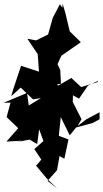

<svg xmlns="http://www.w3.org/2000/svg" viewBox="-77 -985 577 1074"><path d="M166 -445 84 -395 74 -465 -57 -410 -18 -411 -40 -330 25 -268 -41 -193 46 -198 7 -189 89 -204 131 -179 142 -262 166 -196 115 -151 154 -92 125 -58 186 15 243 69 189 27 242 -33 256 -112 283 -97 306 -205 252 -225 263 -330 313 -228 349 -272 441 -297 480 -318V-357L405 -317L357 -280L379 -318L330 -415L331 -452L365 -433L415 -506L471 -533L469 -526L377 -498L322 -549L248 -506L243 -513L264 -517L260 -594L245 -626L266 -673L375 -749L313 -810L289 -911L273 -965L272 -942L258 -961L218 -885L192 -792L125 -759L76 -768L134 -682L141 -584L41 -617L-3 -486L-14 -447L39 -495L108 -429L185 -442Z"/></svg>

Font: Hussar Lance
Style: Regular
Weight: 700
Foundry: Cannot Into Space Fonts, PlusOne Fonts
Version: Version 2.27